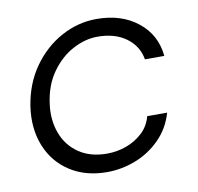

<svg xmlns="http://www.w3.org/2000/svg" viewBox="-64 -575 676 654"><g transform="rotate(-10 274.0 -248.0)"><path d="M256 12Q182 12 128.5 -22.5Q75 -57 50.5 -117.5Q26 -178 37 -254Q49 -331 89.5 -388Q130 -445 188 -476.5Q246 -508 310 -508Q396 -508 452.5 -463Q509 -418 516 -344H449Q441 -391 402 -419.5Q363 -448 303 -448Q260 -448 217 -425Q174 -402 142.5 -357.5Q111 -313 103 -249Q96 -195 113 -149.5Q130 -104 169.5 -77Q209 -50 267 -50Q301 -50 333 -61.5Q365 -73 389.5 -95.5Q414 -118 423 -152H492Q477 -100 440.5 -63Q404 -26 355.5 -7Q307 12 256 12Z"/></g></svg>

Font: Host Grotesk Light
Style: Italic
Weight: 300
Italic angle: -8°
Designer: Doğukan Karapınar based on Poppins by Indian Type Foundry, Jonny Pinhorn
Foundry: Element Type
Version: Version 1.001; ttfautohint (v1.8.4.7-5d5b)